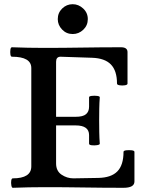

<svg xmlns="http://www.w3.org/2000/svg" viewBox="-20 -891 693 914"><path d="M41 3Q36 3 34 -8.5Q32 -20 33.5 -31Q35 -42 41 -42Q129 -42 129 -99V-567Q129 -621 37 -621Q31 -621 29.5 -632Q28 -643 29.5 -654.5Q31 -666 37 -666Q114 -663 190 -663Q280 -663 372 -664.5Q464 -666 556 -666Q587 -666 587 -643V-493Q587 -487 574.5 -485Q562 -483 549.5 -485Q537 -487 537 -493Q537 -554 508 -584Q479 -614 418 -616L267 -621Q247 -620 247 -597V-335H340Q375 -335 389.5 -347.5Q404 -360 404 -383V-428Q404 -433 416.5 -434.5Q429 -436 442 -434.5Q455 -433 455 -428Q453 -401 452.5 -373Q452 -345 452 -318Q452 -290 452.5 -262Q453 -234 455 -207Q455 -202 442 -200Q429 -198 416.5 -199.5Q404 -201 404 -207V-248Q404 -294 340 -294H247V-113Q247 -77 273 -59.5Q299 -42 329 -42L447 -44Q509 -45 538.5 -75Q568 -105 568 -168Q568 -174 581 -175.5Q594 -177 607 -175.5Q620 -174 620 -168V-27Q620 3 568 3Q474 3 380 1.5Q286 0 193 0Q117 0 41 3ZM326 -729Q296 -729 275.5 -750.5Q255 -772 255 -800Q255 -830 276 -850.5Q297 -871 326 -871Q354 -871 376 -850.5Q398 -830 398 -800Q398 -770 376.5 -749.5Q355 -729 326 -729Z"/></svg>

Font: Junicode SmExp
Style: Bold
Weight: 700
Width: 6
Designer: Peter S. Baker
Version: Version 2.205; ttfautohint (v1.8.4)